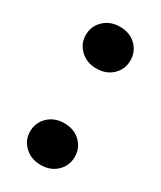

<svg xmlns="http://www.w3.org/2000/svg" viewBox="-140 -561 518 619"><g transform="rotate(30 119.0 -252.0)"><path d="M119 5Q83 5 59.5 -17.5Q36 -40 36 -72Q36 -105 59.5 -127.5Q83 -150 119 -150Q156 -150 179 -127.5Q202 -105 202 -72Q202 -40 179 -17.5Q156 5 119 5ZM119 -354Q83 -354 59.5 -376.5Q36 -399 36 -431Q36 -464 59.5 -486.5Q83 -509 119 -509Q156 -509 179 -486.5Q202 -464 202 -431Q202 -399 179 -376.5Q156 -354 119 -354Z"/></g></svg>

Font: DM Sans 9pt 36pt
Style: Bold
Weight: 700
Version: Version 4.004;gftools[0.9.30]